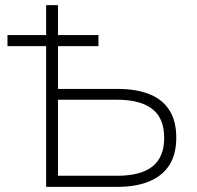

<svg xmlns="http://www.w3.org/2000/svg" viewBox="-20 -725 764 745"><path d="M159 0V-546H9V-589H159V-705H205V-589H362V-546H205V-380H436Q509 -380 560 -359.5Q611 -339 637.5 -297Q664 -255 664 -191Q664 -127 637.5 -85Q611 -43 560 -21.5Q509 0 436 0ZM205 -43H434Q526 -43 571.5 -79Q617 -115 617 -190Q617 -266 571 -302Q525 -338 434 -338H205Z"/></svg>

Font: Nunito Sans 10pt ExtraLight
Style: Regular
Weight: 250
Designer: Vernon Adams
Foundry: Vernon Adams
Version: Version 3.101;gftools[0.9.27]